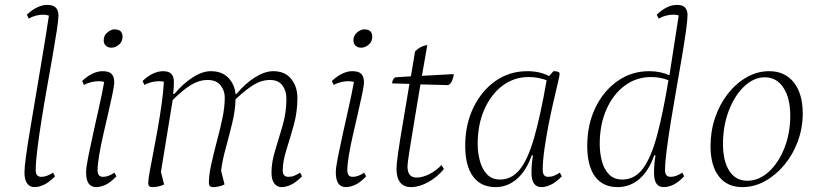

<svg xmlns="http://www.w3.org/2000/svg" viewBox="-20 -753 3348 785"><path d="M121 12Q102 12 91 -3Q80 -18 80 -48Q80 -68 86.5 -116Q93 -164 104.5 -231.5Q116 -299 129 -377Q142 -455 155.5 -535.5Q169 -616 180 -689Q170 -693 157 -693Q126 -693 97 -677L90 -693Q111 -713 132.5 -723Q154 -733 172 -733Q198 -733 208.5 -721.5Q219 -710 219 -689Q219 -673 212.5 -630Q206 -587 195.5 -527Q185 -467 173 -400Q161 -333 150.5 -267Q140 -201 133 -146Q126 -91 126 -57Q126 -30 149 -30Q161 -30 172.5 -34.5Q184 -39 197 -47L205 -32Q179 -6 158.5 3Q138 12 121 12Z M373 12Q332 12 332 -48Q332 -68 340.5 -110.5Q349 -153 361 -207.5Q373 -262 385.5 -317.5Q398 -373 406 -418Q396 -421 384 -421Q353 -421 323 -406L316 -422Q337 -442 358.5 -452Q380 -462 399 -462Q426 -462 436.5 -450.5Q447 -439 447 -417Q447 -403 440 -369.5Q433 -336 423 -292.5Q413 -249 402.5 -203.5Q392 -158 385.5 -119Q379 -80 379 -57Q379 -30 401 -30Q413 -30 424.5 -34.5Q436 -39 448 -47L456 -32Q431 -6 410.5 3Q390 12 373 12ZM436 -558Q421 -558 412.5 -566.5Q404 -575 404 -588Q404 -608 419 -620.5Q434 -633 448 -633Q481 -633 481 -603Q481 -582 466 -570Q451 -558 436 -558Z M602 12Q586 12 586 -4Q586 -18 592 -51.5Q598 -85 607 -130.5Q616 -176 625 -227.5Q634 -279 641 -328.5Q648 -378 650 -419Q640 -421 631 -421Q600 -421 570 -406L563 -422Q584 -442 605.5 -452Q627 -462 646 -462Q671 -462 681 -450.5Q691 -439 691 -417Q691 -397 688 -369H693Q729 -412 768.5 -437Q808 -462 842 -462Q887 -462 913 -435.5Q939 -409 943 -369H947Q983 -412 1023 -437Q1063 -462 1097 -462Q1145 -462 1170.5 -430.5Q1196 -399 1196 -352Q1196 -295 1181 -241.5Q1166 -188 1151 -140.5Q1136 -93 1136 -56Q1136 -30 1159 -30Q1172 -30 1183 -34.5Q1194 -39 1207 -47L1215 -32Q1189 -6 1168.5 3Q1148 12 1131 12Q1113 12 1101.5 -3Q1090 -18 1090 -47Q1090 -90 1105 -138Q1120 -186 1135.5 -239.5Q1151 -293 1151 -350Q1151 -382 1134.5 -404Q1118 -426 1084 -426Q1049 -426 1016 -405.5Q983 -385 943 -347Q942 -302 929.5 -250Q917 -198 903 -147.5Q889 -97 884 -55L898 1Q887 7 873.5 9.5Q860 12 851 12Q834 12 834 -5Q834 -37 843.5 -80.5Q853 -124 866 -172.5Q879 -221 889 -268Q899 -315 899 -354Q899 -383 881.5 -404.5Q864 -426 829 -426Q794 -426 760.5 -405.5Q727 -385 686 -344L638 -50L651 1Q640 7 626.5 9.5Q613 12 602 12Z M1394 12Q1353 12 1353 -48Q1353 -68 1361.5 -110.5Q1370 -153 1382 -207.5Q1394 -262 1406.5 -317.5Q1419 -373 1427 -418Q1417 -421 1405 -421Q1374 -421 1344 -406L1337 -422Q1358 -442 1379.5 -452Q1401 -462 1420 -462Q1447 -462 1457.5 -450.5Q1468 -439 1468 -417Q1468 -403 1461 -369.5Q1454 -336 1444 -292.5Q1434 -249 1423.5 -203.5Q1413 -158 1406.5 -119Q1400 -80 1400 -57Q1400 -30 1422 -30Q1434 -30 1445.5 -34.5Q1457 -39 1469 -47L1477 -32Q1452 -6 1431.5 3Q1411 12 1394 12ZM1457 -558Q1442 -558 1433.5 -566.5Q1425 -575 1425 -588Q1425 -608 1440 -620.5Q1455 -633 1469 -633Q1502 -633 1502 -603Q1502 -582 1487 -570Q1472 -558 1457 -558Z M1661 12Q1601 12 1601 -65Q1601 -81 1608 -130Q1615 -179 1627.5 -251.5Q1640 -324 1654 -410L1583 -412Q1585 -432 1597 -437L1660 -441Q1664 -466 1668.5 -491.5Q1673 -517 1677 -543Q1699 -565 1727 -569Q1721 -537 1716 -505.5Q1711 -474 1705 -443L1835 -450Q1835 -439 1828.5 -423.5Q1822 -408 1812 -405L1699 -408Q1685 -324 1673 -252Q1661 -180 1653.5 -132Q1646 -84 1646 -73Q1646 -27 1683 -27Q1707 -27 1734.5 -40.5Q1762 -54 1785 -78L1795 -62Q1768 -29 1731 -8.5Q1694 12 1661 12Z M2006 12Q1946 12 1914 -31.5Q1882 -75 1882 -157Q1882 -244 1915.5 -313Q1949 -382 2006 -422Q2063 -462 2136 -462Q2187 -462 2225 -442L2243 -462Q2253 -462 2260.5 -460Q2268 -458 2268 -450Q2268 -445 2261 -415Q2254 -385 2243.5 -340Q2233 -295 2223 -244Q2213 -193 2206 -144Q2199 -95 2199 -58Q2199 -30 2221 -30Q2234 -30 2245 -34.5Q2256 -39 2269 -47L2277 -32Q2251 -6 2230.5 3Q2210 12 2194 12Q2153 12 2153 -47Q2153 -63 2154.5 -81.5Q2156 -100 2159 -118H2154Q2132 -55 2093.5 -21.5Q2055 12 2006 12ZM1933 -164Q1933 -129 1942 -95.5Q1951 -62 1971 -40.5Q1991 -19 2025 -19Q2071 -19 2104 -58.5Q2137 -98 2163 -187Q2189 -276 2215 -425Q2201 -430 2182.5 -434Q2164 -438 2141 -438Q2082 -438 2035 -403Q1988 -368 1960.5 -306Q1933 -244 1933 -164Z M2505 12Q2445 12 2413 -31Q2381 -74 2381 -157Q2381 -243 2414 -312Q2447 -381 2504.5 -421.5Q2562 -462 2634 -462Q2681 -462 2717 -445Q2726 -500 2735 -561Q2744 -622 2755 -690Q2745 -693 2733 -693Q2702 -693 2673 -677L2665 -693Q2707 -733 2748 -733Q2772 -733 2781.5 -721.5Q2791 -710 2791 -692Q2791 -672 2784.5 -625.5Q2778 -579 2767.5 -517Q2757 -455 2745 -387Q2733 -319 2722.5 -254Q2712 -189 2705.5 -137.5Q2699 -86 2699 -57Q2699 -30 2722 -30Q2734 -30 2745.5 -34.5Q2757 -39 2770 -47L2777 -32Q2752 -6 2731.5 3Q2711 12 2693 12Q2654 12 2654 -46Q2654 -65 2655.5 -82.5Q2657 -100 2660 -118H2655Q2633 -55 2594.5 -21.5Q2556 12 2505 12ZM2432 -164Q2432 -129 2440.5 -95.5Q2449 -62 2469.5 -40.5Q2490 -19 2524 -19Q2576 -19 2609.5 -65Q2643 -111 2667 -201.5Q2691 -292 2713 -425Q2698 -431 2680 -434.5Q2662 -438 2642 -438Q2582 -438 2534.5 -403Q2487 -368 2459.5 -306Q2432 -244 2432 -164Z M3015 12Q2953 12 2919 -32Q2885 -76 2885 -156Q2885 -217 2904 -272.5Q2923 -328 2956.5 -370.5Q2990 -413 3033.5 -437.5Q3077 -462 3125 -462Q3189 -462 3225.5 -416Q3262 -370 3262 -289Q3262 -230 3242 -175.5Q3222 -121 3187 -79Q3152 -37 3108 -12.5Q3064 12 3015 12ZM3035 -14Q3083 -14 3123 -50.5Q3163 -87 3187 -147.5Q3211 -208 3211 -280Q3211 -352 3183 -394.5Q3155 -437 3107 -437Q3062 -437 3022.5 -399.5Q2983 -362 2959.5 -300Q2936 -238 2936 -165Q2936 -94 2962 -54Q2988 -14 3035 -14Z"/></svg>

Font: Petrona ExtraLight
Style: Italic
Weight: 200
Italic angle: -9°
Designer: Ringo R. Seeber
Foundry: Ringo R. Seeber
Version: Version 2.001; ttfautohint (v1.8.3)